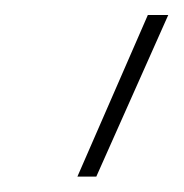

<svg xmlns="http://www.w3.org/2000/svg" viewBox="-20 -781 242 253"><path d="M174.8 -761.2H201.7L106.9 -548.3H82Z"/></svg>

Font: Roboto Thin
Style: Italic
Weight: 250
Italic angle: -12°
Designer: Google
Version: Version 2.134; 2016